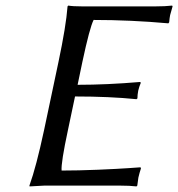

<svg xmlns="http://www.w3.org/2000/svg" viewBox="-20 -668 641 691"><path d="M224.6 -200.2Q199.2 -81.5 201.7 -54.2Q261.2 -54.2 332 -57.1Q402.8 -60.1 444.3 -63L485.8 -65.9L487.3 -62Q481.9 -45.9 478 -28.8Q478 -27.8 474.1 0L471.2 2.9Q447.8 0 412.1 0H139.2L86.4 2.9L85.9 0Q110.4 -67.9 138.7 -200.2L190.4 -444.8Q217.8 -574.2 223.1 -645L225.6 -647.9Q242.2 -645 275.9 -645H539.1Q575.2 -645 599.6 -647.9L601.1 -645Q593.3 -617.7 592.3 -613.8Q590.3 -604 588.9 -587.9L585.9 -584Q450.2 -596.2 316.9 -596.2Q302.7 -568.4 276.4 -444.8L259.3 -362.8Q364.3 -362.8 484.4 -373L486.8 -370.1Q481 -356.4 477.5 -341.8Q474.6 -326.7 474.6 -314L471.2 -311Q375 -320.8 250 -320.8Z"/></svg>

Font: Linux Biolinum O
Style: Italic
Weight: 400
Italic angle: -12°
Designer: Philipp H. Poll
Foundry: Philipp H. Poll
Version: Version 1.1.3